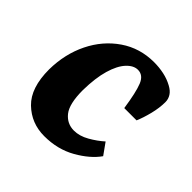

<svg xmlns="http://www.w3.org/2000/svg" viewBox="-127 -543 663 663"><g transform="rotate(45 204.5 -211.5)"><path d="M176 13Q113 13 69 -29.5Q25 -72 25 -162Q26 -238 56.5 -300Q87 -362 141 -399Q195 -436 264 -436Q289 -436 312.5 -431Q336 -426 356 -415Q373 -406 381 -393.5Q389 -381 389 -366Q389 -338 381 -306Q373 -274 363 -251H303Q293 -319 281 -348.5Q269 -378 243 -378Q222 -378 202.5 -357Q183 -336 171 -295Q159 -254 158 -194Q158 -127 179.5 -100Q201 -73 235 -73Q262 -73 290 -89Q318 -105 339 -124L369 -82Q343 -45 292 -16Q241 13 176 13Z"/></g></svg>

Font: Rasa
Style: Italic
Weight: 400
Italic angle: -7.10001°
Designer: Anna Giedrys (Yrsa+Rasa design), David Brezina (Yrsa art-direction, Rasa art-direction, design)
Foundry: Rosetta Type Foundry
Version: Version 2.004